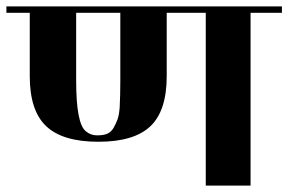

<svg xmlns="http://www.w3.org/2000/svg" viewBox="-40 -580 901 600"><path d="M841 -560V-540H743V0H603V-540H481V-342Q481 -234 430 -185.5Q379 -137 267.5 -137Q156 -137 104.5 -185.5Q53 -234 53 -342V-540H-20V-560ZM336 -328V-540H198V-328Q198 -194 228 -170Q243 -157 263.5 -157Q284 -157 296 -162.5Q308 -168 315.5 -181.5Q323 -195 327.5 -207.5Q332 -220 334 -244Q336 -284 336 -328Z"/></svg>

Font: Rozha One
Style: Regular
Weight: 400
Designer: Tim Donaldson, Indian Type Foundry
Foundry: Indian Type Foundry
Version: Version 1.301;PS 1.0;hotconv 1.0.78;makeotf.lib2.5.61930; tt